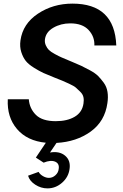

<svg xmlns="http://www.w3.org/2000/svg" viewBox="-20 -780 681 1060"><path d="M365 -444Q369 -442 377 -439Q411 -425 429 -416.5Q447 -408 476.5 -392Q506 -376 521.5 -360.5Q537 -345 553 -323Q569 -301 573.5 -272.5Q578 -244 573 -211Q559 -110 480.5 -53.5Q402 3 292 9L256 62Q308 53 339.5 79.5Q371 106 364 153Q358 198 322.5 229Q287 260 242 260Q206 260 174.5 239.5Q143 219 135 190L193 169Q201 183 217.5 192.5Q234 202 250 202Q270 202 286 187.5Q302 173 304 153Q309 123 284.5 112.5Q260 102 221 118L178 90L233 8Q130 -2 74 -67.5Q18 -133 23 -232H139Q143 -181 178 -146Q213 -111 288 -111Q351 -111 392.5 -135.5Q434 -160 441 -209Q444 -228 440.5 -244Q437 -260 422.5 -274Q408 -288 398.5 -296.5Q389 -305 361 -318Q333 -331 324 -334.5Q315 -338 280 -352Q242 -367 220 -377Q198 -387 167.5 -406Q137 -425 122 -444Q107 -463 97.5 -492.5Q88 -522 93 -557Q106 -649 189.5 -704.5Q273 -760 380 -760Q613 -760 622 -529H501Q503 -578 469 -614.5Q435 -651 368 -651Q316 -651 274.5 -627Q233 -603 228 -562Q226 -545 233 -529.5Q240 -514 250 -504Q260 -494 283 -481.5Q306 -469 320 -463Q334 -457 365 -444Z"/></svg>

Font: Oakes Grotesk
Style: Bold Italic
Weight: 600
Italic angle: -8°
Designer: Samuel Oakes
Foundry: Samuel Oakes
Version: Version 1.000;PS 001.000;hotconv 1.0.88;makeotf.lib2.5.64775